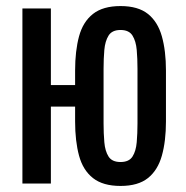

<svg xmlns="http://www.w3.org/2000/svg" viewBox="-20 -606 613 634"><path d="M378 8Q320 8 287 -18Q254 -44 241 -92Q228 -140 228 -205V-254H148V0H54V-578H148V-325H228V-373Q228 -438 241 -486Q254 -534 287 -560Q320 -586 378 -586Q436 -586 468.5 -560Q501 -534 514.5 -486Q528 -438 528 -373V-205Q528 -140 514.5 -92Q501 -44 468.5 -18Q436 8 378 8ZM378 -71Q406 -71 417.5 -89Q429 -107 431.5 -136.5Q434 -166 434 -198V-379Q434 -412 431.5 -441Q429 -470 417.5 -488.5Q406 -507 378 -507Q350 -507 338.5 -488.5Q327 -470 324.5 -441Q322 -412 322 -379V-198Q322 -166 324.5 -136.5Q327 -107 338.5 -89Q350 -71 378 -71Z"/></svg>

Font: Oswald
Style: Regular
Weight: 400
Designer: Vernon Adams
Foundry: Vernon Adams
Version: Version 4.103; ttfautohint (v1.8.3)